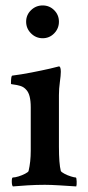

<svg xmlns="http://www.w3.org/2000/svg" viewBox="-20 -669 316 692"><path d="M26.4 2.9Q22.5 -1 22.5 -15.6Q22.5 -29.3 26.4 -29.3Q34.2 -29.3 46.9 -33.2Q59.6 -37.1 70.8 -43Q82 -48.8 83 -52.7Q86.9 -69.3 88.9 -87.9Q90.8 -106.4 90.8 -125V-282.2Q90.8 -328.1 75.2 -344.7Q66.4 -355.5 53.2 -359.4Q40 -363.3 29.8 -364.3Q19.5 -365.2 19.5 -367.2Q19.5 -396.5 24.4 -396.5Q55.7 -400.4 93.3 -407.7Q130.9 -415 161.1 -421.9L192.4 -429.7Q199.2 -429.7 199.2 -410.2Q199.2 -397.5 195.8 -373.5Q192.4 -349.6 192.4 -326.2V-140.6Q192.4 -79.1 199.2 -52.7Q201.2 -48.8 211.9 -43Q222.7 -37.1 235.4 -33.2Q248 -29.3 252.9 -29.3Q255.9 -29.3 256.3 -15.6Q256.8 -2 254.9 2.9Q224.6 1 193.4 -1Q162.1 -2.9 141.6 -2.9Q111.3 -2.9 79.6 -1Q47.9 1 26.4 2.9ZM133.8 -531.2Q109.4 -531.2 91.8 -548.8Q74.2 -566.4 74.2 -590.8Q74.2 -615.2 91.8 -632.3Q109.4 -649.4 133.8 -649.4Q158.2 -649.4 175.3 -632.3Q192.4 -615.2 192.4 -590.8Q192.4 -566.4 175.3 -548.8Q158.2 -531.2 133.8 -531.2Z"/></svg>

Font: Crimson Text SemiBold
Style: Regular
Weight: 600
Designer: Sebastian Kosch
Foundry: Sebastian Kosch
Version: Version 1.100; ttfautohint (v1.8.4)